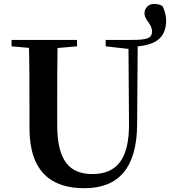

<svg xmlns="http://www.w3.org/2000/svg" viewBox="-20 -945 871 983"><path d="M411.6 18.6C585.3 18.6 679.8 -83.2 682 -304.3L685.2 -740.5H637.5L640.5 -312.5C641.9 -128 575.7 -53.9 453 -53.9C336.9 -53.9 272.9 -120.9 272.9 -305V-400.9C272.9 -515.1 272.9 -628.3 274.9 -740.5H127.5C130.9 -627.3 130.9 -513.1 130.9 -400.9V-290C130.9 -62.6 245.3 18.6 411.6 18.6ZM652.2 -705.7C764.5 -708.8 830.7 -741.8 830.7 -840.8C830.7 -866.9 821.9 -894.2 812.2 -913.4C799.8 -921.6 786 -924.8 768.2 -924.8C739.3 -924.8 719.7 -902 719.7 -877.8C719.7 -839.8 758.2 -824.8 758.2 -784.1C758.2 -750.5 737 -740.5 652.2 -740.5ZM39.2 -707.9 191.8 -694.2H218.8L374.4 -707.9V-740.5H39.2ZM521.1 -707.9 646.5 -693.5H671.6V-740.5H521.1Z"/></svg>

Font: Source Han Serif TW VF
Style: Regular
Weight: 250
Designer: Ryoko NISHIZUKA 西塚涼子 (kana & ideographs); Frank Grießhammer (Latin, Greek & Cyrillic); Wenlong ZHANG 张文龙 (bopomofo); San
Foundry: Adobe
Version: Version 2.002;hotconv 1.1.0;makeotfexe 2.6.0